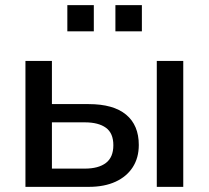

<svg xmlns="http://www.w3.org/2000/svg" viewBox="-20 -727 813 747"><path d="M79 0V-490H182V-322H325Q421 -322 470.5 -281Q520 -240 520 -163Q520 -113 496.5 -76.5Q473 -40 429.5 -20Q386 0 325 0ZM182 -71H310Q363 -71 392 -93Q421 -115 421 -162Q421 -209 392 -230Q363 -251 310 -251H182ZM590 0V-490H693V0ZM429 -605V-707H532V-605ZM242 -605V-707H345V-605Z"/></svg>

Font: Nunito Sans 11pt SemiBold
Style: Regular
Weight: 600
Version: Version 3.101;gftools[0.9.27]